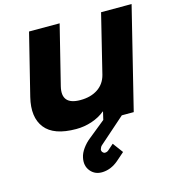

<svg xmlns="http://www.w3.org/2000/svg" viewBox="-131 -741 1057 1154"><g transform="rotate(-15 397.0 -164.5)"><path d="M793.9 -629.9 638.2 1H564L401.9 144Q393.6 151.4 389.2 166Q387.7 176.3 394 184.1Q400.4 191.9 408.2 191.9Q420.9 191.9 430.2 184.1L466.8 151.9L514.2 215.8Q471.7 252.9 463.9 259.8Q418.5 298.3 366.2 300.8Q318.4 303.2 290.3 269.5Q262.2 235.8 272.9 186Q278.3 159.2 298.1 131.8Q317.9 104.5 342.8 85L449.2 -1L460.9 -50.8H459Q423.3 -21.5 376.2 -5.9Q329.1 9.8 278.8 9.8Q139.6 9.8 85.7 -59.1Q31.7 -127.9 61 -248L155.8 -629.9H346.2L254.9 -262.2Q228 -151.9 348.1 -151.9Q413.1 -151.9 456.8 -181.2Q500.5 -210.4 514.2 -264.2L604 -629.9Z"/></g></svg>

Font: Sinkin Sans 800 Black Italic
Style: Regular
Weight: 900
Italic angle: -112°
Designer: Keith Bates
Foundry: K-Type
Version: Sinkin Sans (version 1.0)  by Keith Bates   •   © 2014   www